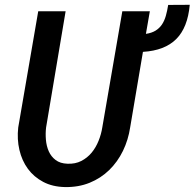

<svg xmlns="http://www.w3.org/2000/svg" viewBox="-20 -757 798 787"><path d="M594.2 -710.9 578.1 -618.2Q601.6 -621.6 617.4 -631.3Q633.3 -641.1 643.6 -656.2Q653.8 -671.4 659.7 -691.9Q665.5 -712.4 669.4 -736.8L757.8 -737.3Q749.5 -644 702.4 -596.9Q655.3 -549.8 565.9 -544.4L513.7 -235.8Q505.9 -183.6 483.9 -138.4Q461.9 -93.3 427.5 -59.8Q393.1 -26.4 347.4 -7.8Q301.8 10.7 246.6 9.8Q195.3 8.8 157 -11.5Q118.7 -31.7 94.2 -65.2Q69.8 -98.6 59.6 -142.3Q49.3 -186 54.7 -234.4L136.7 -710.9H249L168.9 -234.4Q166 -210 168.2 -184.1Q170.4 -158.2 179.9 -136.7Q189.5 -115.2 208 -101.1Q226.6 -86.9 256.3 -85.9Q288.6 -84.5 313.2 -97.2Q337.9 -109.9 355.5 -131.1Q373 -152.3 384 -179.7Q395 -207 399.4 -235.4L481.4 -710.9Z"/></svg>

Font: Roboto Mono Medium
Style: Italic
Weight: 500
Designer: Google
Version: Version 2.000985; 2015; ttfautohint (v1.3)